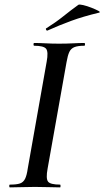

<svg xmlns="http://www.w3.org/2000/svg" viewBox="-20 -811 452 831"><path d="M23 0Q20 0 20 -6Q20 -12 23 -12Q52 -12 66.5 -17Q81 -22 88.5 -37Q96 -52 100 -81L182 -544Q190 -587 179.5 -600Q169 -613 128 -613Q125 -613 125 -619Q125 -625 128 -625Q150 -625 177.5 -623.5Q205 -622 235 -622Q269 -622 296.5 -623.5Q324 -625 345 -625Q348 -625 348 -619Q348 -613 345 -613Q317 -613 302 -607Q287 -601 280 -586Q273 -571 268 -542L186 -81Q178 -38 188 -25Q198 -12 240 -12Q242 -12 242 -6Q242 0 240 0Q218 0 191 -1Q164 -2 131 -2Q101 -2 73.5 -1Q46 0 23 0ZM186 -679Q182 -677 179.5 -682.5Q177 -688 181 -689Q221 -714 254 -740.5Q287 -767 319 -790Q323 -793 340 -789Q357 -785 376 -777.5Q395 -770 406 -764Q417 -758 408 -756Q341 -740 289 -721Q237 -702 186 -679Z"/></svg>

Font: Cormorant SemiBold
Style: Italic
Weight: 600
Italic angle: -10°
Designer: Christian Thalmann (Catharsis Fonts)
Foundry: Catharsis Fonts
Version: Version 4.000